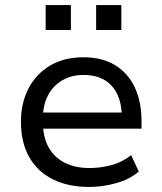

<svg xmlns="http://www.w3.org/2000/svg" viewBox="-20 -732 643 761"><path d="M334 9Q250 9 189 -21.5Q128 -52 95.5 -110Q63 -168 63 -249Q63 -323 92.5 -380.5Q122 -438 177.5 -471.5Q233 -505 311 -505Q385 -505 436.5 -473.5Q488 -442 514.5 -385Q541 -328 541 -250V-222H130V-286H482L463 -265Q463 -347 423.5 -391Q384 -435 311 -435Q264 -435 227.5 -414Q191 -393 170.5 -354.5Q150 -316 150 -260V-250Q150 -189 172.5 -148.5Q195 -108 236.5 -87Q278 -66 336 -66Q376 -66 419.5 -77Q463 -88 500 -117L530 -52Q492 -20 438.5 -5.5Q385 9 334 9ZM361 -613V-712H461V-613ZM161 -613V-712H261V-613Z"/></svg>

Font: Nunito Sans 7pt
Style: Regular
Weight: 400
Designer: Vernon Adams
Foundry: Vernon Adams
Version: Version 3.101;gftools[0.9.27]